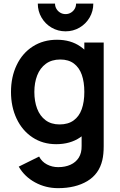

<svg xmlns="http://www.w3.org/2000/svg" viewBox="-20 -772 656 1048"><path d="M337.8 -601Q296.4 -601 261.6 -621.2Q226.8 -641.5 206.6 -676.3Q186.3 -711.1 186.3 -752.5H280.3Q280.3 -736.7 288.1 -723.6Q295.8 -710.5 308.9 -702.8Q322 -695 337.8 -695Q353.8 -695 366.8 -702.8Q379.9 -710.5 387.6 -723.6Q395.3 -736.7 395.3 -752.5H489.3Q489.3 -711.1 469.1 -676.3Q448.8 -641.5 414 -621.2Q379.2 -601 337.8 -601ZM296.8 255Q229.2 255 171.5 223.6Q113.8 192.2 82.3 137.5L193.5 82.5Q208.2 110.8 236.2 125.5Q264.3 140.3 297.7 140.3Q335.8 140.3 364.9 127.1Q394 113.9 410.2 88.1Q426.3 62.2 425.5 24.2V-129.7H440.3V-540H546V25.8Q546 70.5 538.5 102.2Q520.7 178.2 456.4 216.6Q392.1 255 296.8 255ZM286.7 15Q213.4 15 157.3 -22.2Q101.2 -59.4 70.6 -124.4Q40 -189.4 40 -270.2Q40 -351.9 71 -416.8Q101.9 -481.8 159 -518.4Q216.1 -555 291.2 -555Q365.9 -555 419 -518.1Q472.2 -481.2 499.3 -416.8Q526.5 -352.3 526.5 -270.2Q526.5 -187.8 499 -123.3Q471.4 -58.8 417.3 -21.9Q363.2 15 286.7 15ZM305 -92.8Q351.9 -92.8 382 -114.8Q412.2 -136.7 426.2 -176.3Q440.3 -215.9 440.3 -270.2Q440.3 -324.2 426.5 -363.7Q412.6 -403.2 383.3 -425.2Q354 -447.2 309.2 -447.2Q262.1 -447.2 230.4 -423.9Q198.7 -400.6 183.1 -360.6Q167.5 -320.7 167.5 -270.2Q167.5 -219.2 182.6 -179.2Q197.7 -139.2 228.5 -116Q259.4 -92.8 305 -92.8Z"/></svg>

Font: Manrope
Style: Regular
Weight: 400
Designer: Mikhail Sharanda
Foundry: Mikhail Sharanda
Version: Version 4.503